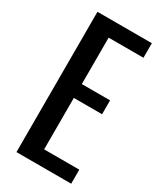

<svg xmlns="http://www.w3.org/2000/svg" viewBox="-203 -885 812 960"><g transform="rotate(30 203.5 -405.0)"><path d="M63 0V-810H377V-726H176V-458H339V-378H176V-81H379V0Z"/></g></svg>

Font: Oswald
Style: Regular
Weight: 400
Designer: Vernon Adams
Foundry: Vernon Adams
Version: Version 4.103; ttfautohint (v1.8.3)